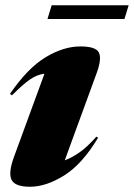

<svg xmlns="http://www.w3.org/2000/svg" viewBox="-20 -697 510 732"><path d="M33 -98 149.5 -416Q121 -412.5 94.5 -394.2Q68 -376 25.5 -333.5L18 -339Q85 -437 153.5 -478.5Q222 -520 286.5 -520Q345 -520 356.8 -497Q368.5 -474 349.5 -421L227 -86Q253 -95 282.8 -115.8Q312.5 -136.5 347.5 -176L354 -172Q293.5 -71 224.5 -28Q155.5 15 94.5 15Q37.5 15 24.2 -11.2Q11 -37.5 33 -98ZM161 -624.5 177 -677H470.5L454.5 -624.5Z"/></svg>

Font: Newsreader 72pt ExtraBold
Style: Italic
Weight: 800
Italic angle: -17°
Designer: Hugues Gentile
Foundry: Production Type
Version: Version 1.003; ttfautohint (v1.8.3)